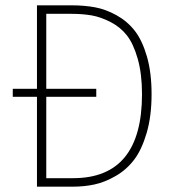

<svg xmlns="http://www.w3.org/2000/svg" viewBox="-20 -702 664 722"><path d="M154 -32H255Q514 -32 514 -348Q514 -424 498 -480.5Q482 -537 457.5 -568.5Q433 -600 396 -619Q359 -638 325 -644Q291 -650 248 -650H154V-368H342V-338H154ZM119 -682H249Q297 -682 337.5 -674.5Q378 -667 418.5 -644.5Q459 -622 487 -586Q515 -550 532.5 -489.5Q550 -429 550 -348Q550 -265 531.5 -202Q513 -139 484.5 -101.5Q456 -64 415.5 -40.5Q375 -17 336 -8.5Q297 0 253 0H119V-338H28V-368H119Z"/></svg>

Font: FiraSans
Style: Regular
Weight: 200
Designer: Carrois Corporate & Edenspiekermann AG
Foundry: Carrois Corporate GbR & Edenspiekermann AG
Version: Version 3.106;PS 003.106;hotconv 1.0.70;makeotf.lib2.5.58329